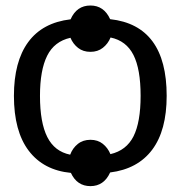

<svg xmlns="http://www.w3.org/2000/svg" viewBox="-20 -604 640 680"><path d="M29.3 -264.6Q29.3 -385.7 79.8 -454.8Q130.4 -523.9 230 -535.6Q251.5 -584.5 300.3 -584.5Q348.1 -584.5 370.1 -536.1Q570.3 -514.2 570.3 -264.6Q570.3 -142.1 519 -73.7Q467.8 -5.4 370.1 6.8Q348.1 55.2 300.3 55.2Q252.9 55.2 231 8.3Q134.3 -1 81.8 -70.1Q29.3 -139.2 29.3 -264.6ZM121.6 -264.6Q121.6 -169.9 147.5 -118.7Q173.3 -67.4 228.5 -56.2Q237.3 -79.6 255.6 -94.2Q273.9 -108.9 300.3 -108.9Q326.2 -108.9 344 -94.7Q361.8 -80.6 371.1 -58.1Q427.7 -71.3 452.9 -121.3Q478 -171.4 478 -264.6Q478 -359.4 452.6 -409.4Q427.2 -459.5 371.6 -471.2Q362.3 -448.7 344.2 -434.6Q326.2 -420.4 300.3 -420.4Q274.4 -420.4 256.6 -434.3Q238.8 -448.2 229.5 -470.2Q172.4 -457.5 147 -406.5Q121.6 -355.5 121.6 -264.6Z"/></svg>

Font: Liberation Mono
Style: Regular
Weight: 400
Monospace: yes
Designer: Steve Matteson
Foundry: Ascender Corporation
Version: Version 2.1.5